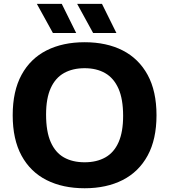

<svg xmlns="http://www.w3.org/2000/svg" viewBox="-20 -969 880 998"><path d="M420 9.5Q306 9.5 222 -33Q138 -75.5 92 -160Q46 -244.5 46 -370Q46 -495.5 92 -580Q138 -664.5 222 -707Q306 -749.5 420 -749.5Q534 -749.5 617.8 -706.8Q701.5 -664 747.5 -579.5Q793.5 -495 793.5 -370Q793.5 -245 747.5 -160.5Q701.5 -76 617.5 -33.2Q533.5 9.5 420 9.5ZM420 -125.5Q482.5 -125.5 527.5 -150.8Q572.5 -176 596.2 -229.5Q620 -283 620 -366.5Q620 -454 595.8 -508.5Q571.5 -563 526.8 -588.8Q482 -614.5 420 -614.5Q358 -614.5 313 -589.5Q268 -564.5 243.8 -511.2Q219.5 -458 219.5 -373.5Q219.5 -285.5 243.5 -230.8Q267.5 -176 312.2 -150.8Q357 -125.5 420 -125.5ZM464 -797.5 381 -949H510L585 -797.5ZM255 -797.5 171.5 -949H301L376 -797.5Z"/></svg>

Font: Encode Sans SC SemiExpanded
Style: Bold
Weight: 700
Width: 6
Designer: Multiple Designers
Foundry: Impallari Type
Version: Version 3.002